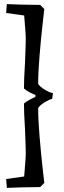

<svg xmlns="http://www.w3.org/2000/svg" viewBox="-20 -786 312 931"><path d="M194.8 -742.2 174.8 -762.2Q131.8 -762.2 80.3 -763.7Q28.8 -765.1 13.2 -766.1L9.8 -723.1L97.2 -710.9Q98.1 -696.8 101.6 -655.3Q105 -613.8 105 -601.1Q105 -571.3 101.1 -479Q96.2 -401.9 96.2 -356.9Q108.4 -345.7 127.2 -336.4Q146 -327.1 151.9 -325.2V-315.9Q146 -314 127.4 -304.4Q108.9 -294.9 96.2 -284.2Q96.2 -239.3 101.1 -162.1Q105 -70.3 105 -40Q105 -27.8 101.6 14.2Q98.1 56.2 97.2 69.8L9.8 82L13.2 125Q29.3 124 80.6 122.6Q131.8 121.1 174.8 121.1L194.8 101.1Q192.9 83 185.5 18.1Q178.2 -46.9 171.6 -127.4Q165 -208 165 -261.2Q171.9 -275.4 198 -290.8Q224.1 -306.2 232.9 -306.2L236.8 -335Q224.6 -335 198.2 -350.6Q171.9 -366.2 165 -379.9Q165 -433.1 171.6 -513.7Q178.2 -594.2 185.5 -659.2Q192.9 -724.1 194.8 -742.2Z"/></svg>

Font: Sura
Style: Regular
Weight: 400
Designer: Carolina Giovagnoli
Foundry: Huerta Tipografica
Version: Version 1.003;PS 001.002;hotconv 1.0.70;makeotf.lib2.5.58329